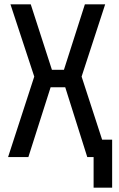

<svg xmlns="http://www.w3.org/2000/svg" viewBox="-20 -720 544 880"><path d="M17 0 137 -369 28 -700H121L218 -400H273L369 -700H462L354 -369L448 -80H494V140H409V0H380L279 -320H212L110 0Z"/></svg>

Font: Tektur SemiCondensed
Style: Regular
Weight: 400
Width: 4
Designer: Adam Jagosz
Foundry: Adam Jagosz
Version: Version 1.005;gftools[0.9.30]